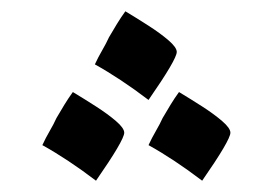

<svg xmlns="http://www.w3.org/2000/svg" viewBox="-20 -395 469 340"><path d="M150 -75Q100 -113 55 -138Q61 -151 68 -163Q75 -175 80 -186Q87 -198 94 -209.5Q101 -221 109 -232Q129 -220 150 -206.5Q171 -193 185.5 -180.5Q200 -168 200 -160Q200 -147 150 -75ZM243 -218Q193 -256 148 -281Q154 -294 161 -306Q168 -318 173 -329Q180 -341 187 -352.5Q194 -364 202 -375Q222 -363 243 -349.5Q264 -336 278.5 -323.5Q293 -311 293 -303Q293 -290 243 -218ZM338 -75Q288 -113 243 -138Q249 -151 256 -163Q263 -175 268 -186Q275 -198 282 -209.5Q289 -221 297 -232Q317 -220 338 -206.5Q359 -193 373.5 -180.5Q388 -168 388 -160Q388 -147 338 -75Z"/></svg>

Font: Noto Naskh Arabic UI Semi
Style: Bold
Weight: 700
Designer: Monotype Design Team, David Williams, Mohamad Dakak and Nizar Qandah
Foundry: Monotype Imaging Inc.
Version: Version 2.014; ttfautohint (v1.8.4.7-5d5b)